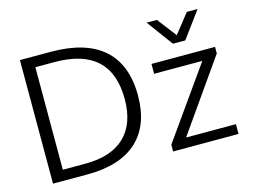

<svg xmlns="http://www.w3.org/2000/svg" viewBox="-98 -898 1408 1067"><g transform="rotate(-15 606.0 -364.5)"><path d="M1151.9 0V-56.2H865.2L1150.9 -463.4V-501H785.2V-444.3H1062.5L775.4 -38.6V0ZM1000.5 -578.6 1111.8 -729.5H1049.8L962.4 -619.1L877.4 -729.5H818.4L929.7 -578.6ZM284.2 0C408.7 0 503.9 -30.3 569.3 -90.3C634.8 -150.4 667.5 -237.3 667.5 -351.1C667.5 -590.8 526.4 -710.9 263.2 -710.9H84.5V0ZM157.2 -650.4H267.6C483.4 -650.4 591.3 -550.8 591.3 -351.1C591.3 -163.1 486.8 -60.5 287.1 -60.5H157.2Z"/></g></svg>

Font: Ride Light
Style: Regular
Weight: 300
Version: Version 3.000